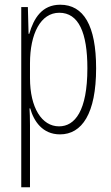

<svg xmlns="http://www.w3.org/2000/svg" viewBox="-20 -559 471 813"><path d="M235 -539C158 -539 123 -482 104 -416H101L98 -529H70V234H107V-29C107 -59 106 -85 105 -100H108C123 -46 160 10 234 10C327 10 387 -78 387 -270C387 -451 334 -539 235 -539ZM231 -505C313 -505 350 -421 350 -270C350 -89 297 -24 230 -24C157 -24 107 -103 107 -228V-291C107 -416 152 -505 231 -505Z"/></svg>

Font: Noto Sans Sinhala UI ExtraCondensed ExtraLight
Style: Regular
Weight: 200
Width: 2
Designer: Jelle Bosma - Monotype Design Team
Foundry: Monotype Imaging Inc.
Version: Version 2.006